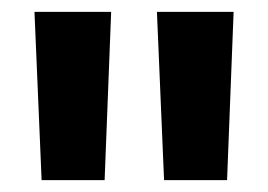

<svg xmlns="http://www.w3.org/2000/svg" viewBox="-20 -760 451 323"><path d="M167 -740 156 -457H50L38 -740ZM373 -740 362 -457H256L244 -740Z"/></svg>

Font: Pathway Extreme 8pt Thin 12pt SemiBold
Style: Regular
Weight: 600
Version: Version 1.001;gftools[0.9.26]